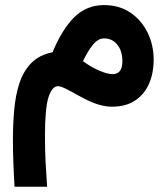

<svg xmlns="http://www.w3.org/2000/svg" viewBox="-20 -400 641 740"><path d="M36.1 319.8Q33.2 273.9 31.5 227.3Q29.8 180.7 29.8 138.2Q29.8 79.6 34.7 23.7Q39.6 -32.2 54.7 -78.9Q69.8 -125.5 100.6 -157Q131.3 -188.5 182.6 -198.7Q219.2 -287.1 266.4 -333.7Q313.5 -380.4 380.9 -380.4Q439.9 -380.4 482.9 -351.1Q525.9 -321.8 549.1 -273.7Q572.3 -225.6 572.3 -169.4Q572.3 -119.1 554.7 -78.1Q537.1 -37.1 501.2 -12.9Q465.3 11.2 411.6 11.2Q372.1 11.2 323.2 -10.7Q307.1 -18.1 282.7 -31.7Q258.3 -45.4 236.1 -56.6Q213.9 -67.9 203.6 -67.9Q180.7 -67.9 167 -25.6Q153.3 16.6 153.3 124.5Q153.3 178.7 155.8 226.6Q158.2 274.4 161.6 319.8ZM299.8 -164.1Q333 -140.1 364 -127.2Q395 -114.3 413.6 -114.3Q451.7 -114.3 451.7 -163.6Q451.7 -203.6 432.1 -227.8Q412.6 -252 380.9 -252Q357.9 -252 337.9 -227.3Q317.9 -202.6 299.8 -164.1Z"/></svg>

Font: Vazir WOL-UI
Style: Bold-WOL-UI
Weight: 700
Designer: Saber Rastikerdar
Foundry: Saber Rastikerdar
Version: Version 30.1.0